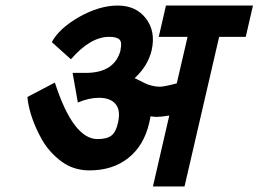

<svg xmlns="http://www.w3.org/2000/svg" viewBox="-20 -653 933 693"><path d="M466 -371Q473 -368 485.5 -361.5Q498 -355 506.5 -351Q515 -347 529 -343.5Q543 -340 557 -340Q572 -340 618 -352L657 -520H553L579 -633H893L867 -520H771L646 20H532L591 -236Q561 -231 544 -231Q539 -231 523 -233Q523 -229 519 -211Q500 -128 443.5 -83Q387 -38 303 -38Q245 -38 201.5 -70.5Q158 -103 132 -148Q107 -192 93 -236Q81 -274 79 -303L178 -355Q244 -151 332 -151Q366 -151 382.5 -164Q399 -177 406 -211Q416 -254 397.5 -277Q379 -300 337 -300Q301 -300 261 -283L242 -390H297Q394 -393 415 -471V-474Q421 -500 411.5 -510Q402 -520 374 -520Q306 -520 236 -439L167 -501Q194 -551 266 -592Q339 -633 405 -633Q471 -633 507 -586Q543 -539 527 -470Q513 -414 466 -371Z"/></svg>

Font: Miedinger
Style: Bold-Italic
Weight: 700
Italic angle: -13°
Version: Version 001.000